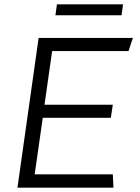

<svg xmlns="http://www.w3.org/2000/svg" viewBox="-20 -860 640 880"><path d="M60 0 157 -686H589L569 -626H219L184 -380H497L488 -320H176L139 -61H497L500 0ZM234 -790 241 -840H544L537 -790Z"/></svg>

Font: Chivo Mono Medium ExtraLight
Style: Italic
Weight: 250
Italic angle: -8.05°
Monospace: yes
Version: Version 1.008